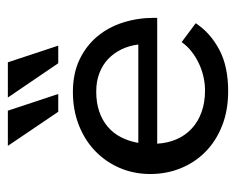

<svg xmlns="http://www.w3.org/2000/svg" viewBox="-78 -534 621 506"><g transform="rotate(-90 233.0 -281.5)"><path d="M106.9 -178.2Q108.4 -149.9 118.7 -126.7Q128.9 -103.5 147 -86.9Q165 -70.3 190.2 -61.3Q215.3 -52.2 247.1 -52.2Q266.1 -52.2 284.7 -56.6Q303.2 -61 319.8 -69.1Q336.4 -77.1 350.6 -88.4Q364.7 -99.6 374.5 -113.8L424.3 -76.7Q399.4 -38.6 355.2 -14.9Q311 8.8 245.1 8.8Q194.3 8.8 153.8 -7.3Q113.3 -23.4 85.2 -51.3Q57.1 -79.1 42 -116.5Q26.9 -153.8 26.9 -196.3Q26.9 -240.7 43.5 -278.3Q60.1 -315.9 88.9 -343Q117.7 -370.1 157.2 -385.3Q196.8 -400.4 243.2 -400.4Q291.5 -400.4 328.1 -383.1Q364.7 -365.7 389.4 -336.2Q414.1 -306.6 426.3 -267.8Q438.5 -229 438.5 -186.5V-178.2ZM368.2 -228Q365.2 -252 355.5 -272.2Q345.7 -292.5 330.1 -307.4Q314.5 -322.3 292.7 -330.6Q271 -338.9 244.1 -338.9Q214.4 -338.9 191.2 -330.8Q168 -322.8 151.1 -308.3Q134.3 -293.9 123.8 -273.4Q113.3 -252.9 108.9 -228ZM190.9 -439 101.1 -571.8H193.8L237.8 -439ZM318.8 -439 228.5 -571.8H321.3L365.2 -439Z"/></g></svg>

Font: Rokkitt
Style: Regular
Weight: 400
Version: Version 1.2; ttfautohint (v1.5) -l 7 -r 28 -G 50 -x 13 -D la